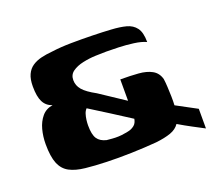

<svg xmlns="http://www.w3.org/2000/svg" viewBox="-87 -588 835 726"><g transform="rotate(-20 330.0 -225.0)"><path d="M628 14Q607 3 581.5 -10.5Q556 -24 529 -40Q517 -22 493 -13.5Q469 -5 433 -1Q384 3 332 4.5Q280 6 232 4.5Q184 3 148 -1Q110 -5 85.5 -18Q61 -31 49.5 -59Q38 -87 38 -137Q38 -168 45.5 -196Q53 -224 69.5 -243.5Q86 -263 113 -267Q89 -275 78 -296.5Q67 -318 67 -359Q67 -388 75.5 -406.5Q84 -425 99.5 -435.5Q115 -446 135.5 -451Q156 -456 180 -458Q217 -463 259.5 -463.5Q302 -464 344.5 -463Q387 -462 419 -460Q454 -458 478.5 -451.5Q503 -445 517 -426.5Q531 -408 531 -369Q512 -378 482 -382Q452 -386 422.5 -387Q393 -388 373 -388Q356 -388 330 -387Q304 -386 278.5 -380.5Q253 -375 236 -363Q219 -351 219 -329Q219 -307 234 -289.5Q249 -272 286 -252L387 -185V-271Q427 -271 459.5 -268.5Q492 -266 513.5 -254Q535 -242 542 -216Q544 -202 545 -183Q546 -164 546.5 -145Q547 -126 546 -109L628 -65ZM230 -212Q223 -205 219.5 -194Q216 -183 214.5 -171Q213 -159 213 -149Q213 -112 224 -95.5Q235 -79 260 -73Q270 -72 282.5 -71Q295 -70 307.5 -70.5Q320 -71 330 -73Q340 -74 351.5 -77Q363 -80 373 -88Q383 -96 386 -113Q347 -138 308 -163Q269 -188 230 -212Z"/></g></svg>

Font: Genos
Style: Bold
Weight: 700
Designer: Robert E. Leuschke
Foundry: Robert E. Leuschke
Version: Version 1.010